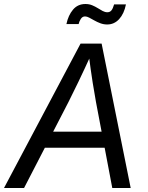

<svg xmlns="http://www.w3.org/2000/svg" viewBox="-43 -947 745 967"><path d="M-22.9 0 362.8 -727.5H468.8L615.2 0H522.5L440.4 -433.1Q433.6 -469.7 423.8 -530.8Q414.1 -591.8 402.3 -684.1H421.4Q380.9 -595.2 351.8 -534.7Q322.8 -474.1 301.8 -433.1L78.1 0ZM145 -203.1 158.2 -283.7H527.8L514.6 -203.1ZM497.1 -823.7Q479 -823.7 462.6 -829.8Q446.3 -835.9 432.1 -844Q418 -852.1 406.2 -858.2Q394.5 -864.3 385.3 -864.3Q372.1 -864.3 364 -851.8Q356 -839.4 353 -825.7H291.5Q300.8 -870.1 324.7 -898.4Q348.6 -926.8 387.2 -926.8Q406.2 -926.8 421.4 -920.4Q436.5 -914.1 449.5 -906Q462.4 -897.9 474.1 -891.6Q485.8 -885.3 498 -885.3Q510.7 -885.3 518.3 -894.8Q525.9 -904.3 531.7 -924.8H591.3Q582 -877.9 557.1 -850.8Q532.2 -823.7 497.1 -823.7Z"/></svg>

Font: Inter 18pt
Style: Italic
Weight: 400
Italic angle: -9.3988°
Designer: Rasmus Andersson
Foundry: rsms
Version: Version 4.001;git-66647c0bb